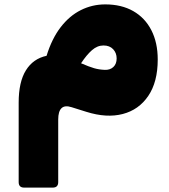

<svg xmlns="http://www.w3.org/2000/svg" viewBox="-20 -514 768 874"><path d="M90 340Q65 340 65 315V-47Q65 -141 98 -194Q131 -247 192 -260Q216 -338 256 -390Q296 -442 348 -468Q400 -494 459 -494Q533 -494 586.5 -463.5Q640 -433 669 -376.5Q698 -320 698 -243Q698 -141 655 -77.5Q612 -14 538.5 5Q465 24 373 -5L306 -26Q275 -36 260 -21.5Q245 -7 245 30V315Q245 340 220 340ZM457 -196Q481 -195 496 -209Q511 -223 511 -248Q511 -273 495 -290Q479 -307 451 -307Q423 -307 398.5 -285.5Q374 -264 349 -226Q386 -210 408.5 -203.5Q431 -197 457 -196Z"/></svg>

Font: Rubik Black
Style: Regular
Weight: 900
Designer: Hubert and Fischer
Foundry: Hubert and Fischer
Version: Version 2.300;gftools[0.9.30]